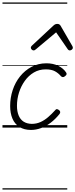

<svg xmlns="http://www.w3.org/2000/svg" viewBox="-20 -1030 608 1550"><path d="M230 19Q175 19 137 -5Q99 -29 80.5 -72.5Q62 -116 62 -174Q62 -241 82.5 -303Q103 -365 142 -413.5Q181 -462 235 -490.5Q289 -519 355 -519Q409 -519 450.5 -498.5Q492 -478 513 -446Q519 -438 517.5 -430.5Q516 -423 505 -415Q496 -407 487.5 -407.5Q479 -408 472 -415Q452 -439 424 -454.5Q396 -470 349 -470Q296 -470 253.5 -445Q211 -420 180.5 -377.5Q150 -335 133.5 -283Q117 -231 117 -176Q117 -131 130.5 -98Q144 -65 170.5 -48Q197 -31 236 -30Q274 -30 306.5 -44.5Q339 -59 368.5 -84.5Q398 -110 426 -141Q434 -151 442.5 -148.5Q451 -146 458 -140Q465 -134 466 -126Q467 -118 460 -109Q427 -68 389.5 -39.5Q352 -11 311.5 4Q271 19 230 19ZM251 -623Q243 -623 236 -630Q229 -637 229 -645Q229 -650 231.5 -654Q234 -658 238 -662L413 -825Q421 -832 428 -834.5Q435 -837 444 -837Q451 -837 457 -834Q463 -831 468 -824L563 -660Q566 -655 567 -651.5Q568 -648 568 -644Q568 -635 559.5 -629Q551 -623 544 -623Q538 -623 533.5 -626Q529 -629 526 -634L433 -769L272 -634Q266 -629 261.5 -626Q257 -623 251 -623ZM0 490H523V500H0ZM0 -20H523V0H0ZM0 -505H523V-500H0ZM0 -1010H523V-1000H0Z"/></svg>

Font: Playwrite AU NSW Guides
Style: Regular
Weight: 400
Designer: Veronika Burian, José Scaglione
Foundry: TypeTogether
Version: Version 1.003